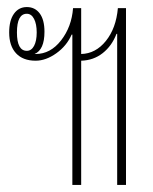

<svg xmlns="http://www.w3.org/2000/svg" viewBox="-20 -524 433 544"><path d="M185 0V-426H183Q169 -394 139.5 -373Q110 -352 81 -352Q45 -352 25.5 -373Q6 -394 6 -432Q6 -466 19.5 -485Q33 -504 56 -504Q79 -504 92.5 -486Q106 -468 106 -434Q106 -383 78 -371H81Q123 -371 153 -409.5Q183 -448 187 -501H210V-371Q251 -372 280 -408Q309 -444 314 -501H337V0H312V-428H310Q297 -394 271 -373.5Q245 -353 210 -352V0ZM56 -380Q69 -380 76.5 -394Q84 -408 84 -432Q84 -456 76.5 -470.5Q69 -485 56 -485Q28 -485 28 -432Q28 -380 56 -380Z"/></svg>

Font: Noto Sans Thai Looped UI Condensed Thin
Style: Regular
Weight: 100
Width: 3
Designer: Cadson Demak Team
Foundry: Cadson Demak Co., Ltd.
Version: Version 1.000; ttfautohint (v1.8.4.7-5d5b)